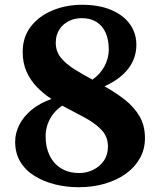

<svg xmlns="http://www.w3.org/2000/svg" viewBox="-20 -773 670 804"><path d="M309 11Q258 11 210.8 -0.8Q163.5 -12.5 125.5 -35.8Q87.5 -59 65.5 -94.8Q43.5 -130.5 43.5 -179.5Q43.5 -216 61 -250.5Q78.5 -285 112.2 -313Q146 -341 195.5 -358.5Q161.5 -380.5 134.2 -409Q107 -437.5 91 -473.5Q75 -509.5 75 -555.5Q75 -618.5 109.5 -662.5Q144 -706.5 200.8 -729.8Q257.5 -753 323 -753Q394.5 -753 445.5 -731.5Q496.5 -710 523.8 -672.2Q551 -634.5 551 -585Q551 -529.5 517 -485.2Q483 -441 417.5 -411.5Q463.5 -386 502 -356Q540.5 -326 563.8 -287Q587 -248 587 -194.5Q587 -148.5 566.2 -111Q545.5 -73.5 508 -46.2Q470.5 -19 419.8 -4Q369 11 309 11ZM312.5 -48.5Q343 -48.5 370.2 -61.8Q397.5 -75 414.8 -99.8Q432 -124.5 432 -159.5Q432 -201.5 404.2 -230Q376.5 -258.5 332.5 -281.8Q288.5 -305 240.5 -330.5Q220 -317 204.2 -297.5Q188.5 -278 179.8 -253.8Q171 -229.5 171 -201.5Q171 -156.5 187.8 -122Q204.5 -87.5 236 -68Q267.5 -48.5 312.5 -48.5ZM367 -439.5Q399.5 -462 417.5 -495.5Q435.5 -529 435.5 -565.5Q435.5 -606 422.5 -635.5Q409.5 -665 384.2 -681Q359 -697 322 -697Q293.5 -697 268.8 -685Q244 -673 228.8 -649.8Q213.5 -626.5 213.5 -594Q213.5 -557.5 235.2 -531Q257 -504.5 292 -482.8Q327 -461 367 -439.5Z"/></svg>

Font: Merriweather 36pt ExtraBold
Style: Regular
Weight: 800
Designer: Eben Sorkin
Foundry: Eben Sorkin
Version: Version 2.100